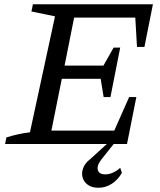

<svg xmlns="http://www.w3.org/2000/svg" viewBox="-20 -678 755 904"><path d="M4 0 10 -31Q39 -40 66.5 -46Q94 -52 121 -55L239 -601L128 -624L135 -658H700L660 -457H625L617 -595H329L284 -369H467L515 -454H546L500 -221H468L454 -307H271L222 -63H518L588 -221H622L578 0ZM444 206Q413 206 394 192.5Q375 179 369 158Q363 137 371.5 113.5Q380 90 405 71L506 -21H532L458 72Q435 101 440.5 122Q446 143 476 143Q494 143 512.5 134.5Q531 126 546 112L554 136Q535 169 506 187.5Q477 206 444 206Z"/></svg>

Font: Piazzolla Thin Medium
Style: Italic
Weight: 500
Italic angle: -11.3°
Version: Version 2.005